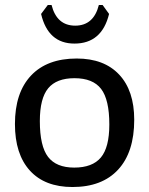

<svg xmlns="http://www.w3.org/2000/svg" viewBox="-20 -743 598 771"><path d="M392 -723 418 -687Q389 -568 279 -568Q173 -568 145 -687L172 -723H187Q208 -640 282 -640Q356 -640 377 -723ZM288 -508Q398 -508 458.5 -443.5Q519 -379 519 -262Q519 -132 454.5 -62Q390 8 271 8Q160 8 100 -58Q40 -124 40 -245Q40 -371 104.5 -439.5Q169 -508 288 -508ZM279 -429Q207 -429 173.5 -388.5Q140 -348 140 -257Q140 -156 173 -113Q206 -70 278 -70Q351 -70 385 -110.5Q419 -151 419 -243Q419 -343 386 -386Q353 -429 279 -429Z"/></svg>

Font: Alegreya Sans SC Medium
Style: Regular
Weight: 500
Designer: Juan Pablo del Peral
Foundry: Huerta Tipografica
Version: Version 2.001;PS 002.001;hotconv 1.0.88;makeotf.lib2.5.64775